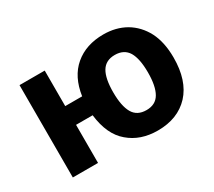

<svg xmlns="http://www.w3.org/2000/svg" viewBox="-110 -765 1097 983"><g transform="rotate(-30 438.5 -273.0)"><path d="M832 -273.9Q832 -138.2 763.7 -64Q694.8 9.8 576.2 9.8Q474.1 9.8 407.2 -47.9Q339.4 -104.5 325.2 -225.1H227.1V0H78.1V-545.9H227.1V-335.9H327.1Q342.8 -443.4 409.2 -499.5Q476.1 -556.2 579.1 -556.2Q652.8 -556.2 710 -523.4Q767.1 -489.7 799.8 -427.7Q832 -364.7 832 -273.9ZM475.1 -273.9Q475.1 -192.9 499 -151.4Q522.9 -109.9 578.1 -109.9Q632.3 -109.9 656.2 -151.4Q680.2 -192.9 680.2 -273.9Q680.2 -354.5 656.2 -395.5Q631.3 -436 577.1 -436Q523.4 -436 499 -395.5Q475.1 -355.5 475.1 -273.9Z"/></g></svg>

Font: Droid Sans Thai
Style: Bold
Weight: 700
Designer: Steve Matteson
Foundry: Ascender Corporation
Version: Version 1.00